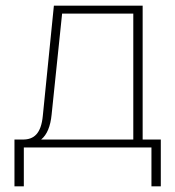

<svg xmlns="http://www.w3.org/2000/svg" viewBox="-20 -520 618 677"><path d="M61 -28H31V137H64V0H514V137H547V-28H483V-500H170L131 -112C125 -48 99 -28 61 -28ZM125 -28C146 -45 158 -75 162 -116L199 -472H450V-28Z"/></svg>

Font: LT Wave Alt Thin
Style: Regular
Weight: 100
Designer: Daniel Lyons
Version: Version 2.5 (Glyphs App)